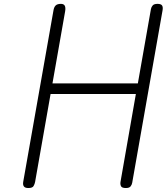

<svg xmlns="http://www.w3.org/2000/svg" viewBox="-20 -948 841 968"><path d="M123 0Q106.5 0 100.5 -8Q94.5 -16 97 -31L249.5 -895Q252 -911.5 260.2 -920Q268.5 -928.5 287 -928.5Q301.5 -928.5 306.5 -919.2Q311.5 -910 308.5 -891.5L244.5 -527.5H675L741 -902.5Q743 -913 750 -920.8Q757 -928.5 774 -928.5Q792 -928.5 797.2 -920.2Q802.5 -912 799.5 -895.5L646.5 -26.5Q645 -17 638.5 -8.5Q632 0 614.5 0Q594.5 0 590 -9.5Q585.5 -19 587.5 -31L665 -474H235L157 -31Q155 -20 149.2 -10Q143.5 0 123 0Z"/></svg>

Font: Edu VIC WA NT Hand Pre
Style: Regular
Weight: 400
Designer: Tina and Corey Anderson, Eben Sorkin, Mirko Velimirovic
Foundry: Google for Education
Version: Version 1.000